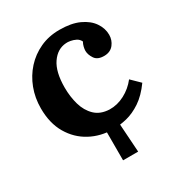

<svg xmlns="http://www.w3.org/2000/svg" viewBox="-163 -627 844 904"><g transform="rotate(-30 259.0 -175.0)"><path d="M244 166V1L315 0L326 166ZM277 16Q210 16 154 -14Q98 -44 64.5 -101Q31 -158 31 -239Q31 -296 50 -346Q69 -396 103.5 -434Q138 -472 185.5 -494Q233 -516 291 -516Q355 -516 397.5 -496.5Q440 -477 461.5 -445.5Q483 -414 483 -379Q483 -350 465.5 -327.5Q448 -305 416 -304Q378 -303 363 -325.5Q348 -348 348 -369Q348 -378 351 -390.5Q354 -403 360 -413Q353 -428 339 -435Q325 -442 310.5 -444.5Q296 -447 287 -446Q239 -443 208 -398Q177 -353 177 -268Q177 -218 189.5 -174.5Q202 -131 231 -103Q260 -75 309 -73Q351 -72 391 -93Q431 -114 459 -150L505 -105Q469 -55 430 -29Q391 -3 352.5 6.5Q314 16 277 16Z"/></g></svg>

Font: Lora
Style: Weight 700
Weight: 700
Designer: Olga Karpushina, Alexei Vanyashin (Cyrillic)
Foundry: Cyreal
Version: Version 3.001